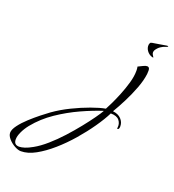

<svg xmlns="http://www.w3.org/2000/svg" viewBox="-464 -476 808 892"><g transform="rotate(20 -60.5 -30.5)"><path d="M162 -304Q146 -309 136 -323Q126 -337 128 -353Q130 -362 134 -364Q138 -366 154 -368Q168 -370 181.5 -372.5Q195 -375 208 -377Q216 -378 216 -376Q216 -373 209 -371Q194 -367 182 -358.5Q170 -350 162 -337Q159 -331 159 -326Q159 -321 161.5 -316Q164 -311 167 -307Q170 -303 167.5 -303Q165 -303 162 -304ZM-261 316Q-275 316 -293 306Q-311 296 -324 281Q-337 266 -337 252Q-337 236 -320.5 214Q-304 192 -280 170Q-256 148 -232 129Q-208 110 -194 100Q-156 73 -112 51.5Q-68 30 -26.5 15Q15 0 43 -5Q48 -14 59.5 -37.5Q71 -61 84 -93Q97 -125 106.5 -158Q116 -191 116 -219Q116 -224 115.5 -229.5Q115 -235 114 -239Q125 -244 136.5 -250Q148 -256 156 -256Q164 -256 167 -249Q170 -242 168 -222Q164 -189 149 -149.5Q134 -110 115 -72.5Q96 -35 78 -5Q105 -2 119.5 13.5Q134 29 134 49Q134 62 128.5 64.5Q123 67 124 60Q127 39 114.5 23.5Q102 8 72 8Q55 42 26.5 83Q-2 124 -37.5 165Q-73 206 -112 240Q-151 274 -189 295Q-227 316 -261 316ZM-276 299Q-265 299 -249 294Q-233 289 -212 277Q-183 261 -151 233Q-119 205 -89 172Q-59 139 -33 106.5Q-7 74 11.5 48Q30 22 37 9V8Q-10 23 -66 48.5Q-122 74 -174.5 109.5Q-227 145 -266 193Q-282 213 -292 234.5Q-302 256 -302 272Q-302 299 -276 299Z"/></g></svg>

Font: The Nautigal
Style: Regular
Weight: 400
Designer: Robert E. Leuschke
Foundry: Robert E. Leuschke
Version: Version 1.100; ttfautohint (v1.8.3)